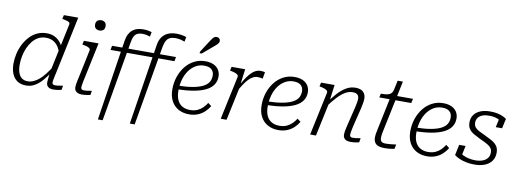

<svg xmlns="http://www.w3.org/2000/svg" viewBox="-74 -1266 5236 1946"><g transform="rotate(10 2544.0 -293.0)"><path d="M207 11Q152 11 115.5 -13.5Q79 -38 61 -82.5Q43 -127 43 -186Q43 -237 55 -289Q67 -341 90.5 -387Q114 -433 148 -469.5Q182 -506 226 -526.5Q270 -547 324 -547Q372 -547 408.5 -528Q445 -509 470.5 -474Q496 -439 508 -391L482 -356Q472 -401 451 -433.5Q430 -466 398 -483.5Q366 -501 323 -501Q280 -501 245.5 -482.5Q211 -464 185 -431.5Q159 -399 141.5 -358.5Q124 -318 115.5 -273.5Q107 -229 107 -185Q107 -139 118.5 -105Q130 -71 154 -52.5Q178 -34 215 -34Q247 -34 276.5 -47.5Q306 -61 334 -85Q362 -109 388.5 -143.5Q415 -178 442 -219L450 -185Q414 -126 376 -81.5Q338 -37 296.5 -13Q255 11 207 11ZM485 3Q453 3 433 -11.5Q413 -26 413 -58Q413 -67 414.5 -83Q416 -99 418.5 -119Q421 -139 424 -159L423 -164L531 -673Q534 -687 527 -694Q520 -701 504 -706Q488 -711 462 -716L452 -718L461 -758H609L491 -196Q483 -160 477.5 -134Q472 -108 469 -92Q466 -76 466 -68Q466 -54 474 -48Q482 -42 496 -42Q520 -42 541 -46.5Q562 -51 577 -51L569 -8Q558 -5 544 -2.5Q530 0 515.5 1.5Q501 3 485 3Z M702 -60Q702 -74 705 -93Q708 -112 713.5 -137.5Q719 -163 727 -198L780 -452Q782 -464 774 -471.5Q766 -479 749.5 -485Q733 -491 707 -495L697 -497L706 -537H857L782 -182Q775 -152 771 -130Q767 -108 764.5 -93Q762 -78 762 -69Q762 -55 770 -48.5Q778 -42 793 -42Q809 -42 823.5 -44Q838 -46 851.5 -48.5Q865 -51 874 -51L866 -8Q855 -5 840.5 -2.5Q826 0 810.5 1.5Q795 3 779 3Q756 3 739 -3.5Q722 -10 712 -24Q702 -38 702 -60ZM789 -720Q789 -747 804.5 -760Q820 -773 843 -773Q866 -773 881.5 -760Q897 -747 897 -720Q897 -693 881.5 -680Q866 -667 843 -667Q820 -667 804.5 -680Q789 -693 789 -720Z M1321 -537 1313 -493H1646L1654 -537ZM1616 -725Q1648 -725 1673.5 -718Q1699 -711 1712 -706L1721 -754Q1714 -758 1699.5 -761.5Q1685 -765 1664 -768Q1643 -771 1617 -771Q1569 -771 1532 -755Q1495 -739 1471.5 -706Q1448 -673 1440 -621L1310 208H1360L1502 -616Q1510 -657 1523.5 -680.5Q1537 -704 1559.5 -714.5Q1582 -725 1616 -725ZM1175 -601Q1182 -644 1194.5 -667Q1207 -690 1227.5 -700Q1248 -710 1277 -710Q1304 -710 1325 -704.5Q1346 -699 1358 -695L1367 -743Q1358 -746 1334.5 -751Q1311 -756 1279 -756Q1246 -756 1218 -748Q1190 -740 1168.5 -722Q1147 -704 1132.5 -675.5Q1118 -647 1112 -606L984 223H1033ZM996 -537 988 -493H1357L1365 -537Z M1884 12Q1822 12 1774.5 -14Q1727 -40 1700.5 -89.5Q1674 -139 1674 -210Q1674 -276 1694 -336.5Q1714 -397 1751 -444.5Q1788 -492 1840 -519.5Q1892 -547 1955 -547Q2007 -547 2042 -530Q2077 -513 2095 -483.5Q2113 -454 2113 -416Q2113 -368 2088 -331Q2063 -294 2013 -269.5Q1963 -245 1889 -232Q1815 -219 1717 -218L1722 -255Q1814 -257 1877 -268.5Q1940 -280 1979 -300Q2018 -320 2035.5 -348.5Q2053 -377 2053 -415Q2053 -443 2041.5 -462Q2030 -481 2007.5 -491Q1985 -501 1953 -501Q1904 -501 1864 -477.5Q1824 -454 1795.5 -413.5Q1767 -373 1752 -319.5Q1737 -266 1737 -206Q1737 -147 1755.5 -108.5Q1774 -70 1808 -51.5Q1842 -33 1886 -33Q1929 -33 1960.5 -47Q1992 -61 2015.5 -84Q2039 -107 2057 -136L2092 -109Q2072 -75 2041.5 -47Q2011 -19 1971.5 -3.5Q1932 12 1884 12ZM1964 -757Q1975 -773 1983.5 -784.5Q1992 -796 2002 -802.5Q2012 -809 2025 -809Q2042 -809 2052.5 -799Q2063 -789 2063 -774Q2063 -762 2056.5 -752Q2050 -742 2040 -732.5Q2030 -723 2016 -712L1904 -617H1882L1886 -636Z M2209 0H2269L2348 -372L2344 -370L2366 -537H2226L2217 -497L2228 -495Q2253 -490 2271 -483.5Q2289 -477 2298 -468Q2307 -459 2304 -446ZM2569 -542Q2566 -543 2554 -545.5Q2542 -548 2525 -548Q2493 -548 2465.5 -532Q2438 -516 2414 -487.5Q2390 -459 2366 -420Q2342 -381 2315 -335L2327 -311Q2349 -349 2370 -380Q2391 -411 2412 -433.5Q2433 -456 2456.5 -468.5Q2480 -481 2508 -481Q2524 -481 2535.5 -478.5Q2547 -476 2557 -474Z M2803 12Q2741 12 2693.5 -14Q2646 -40 2619.5 -89.5Q2593 -139 2593 -210Q2593 -276 2613 -336.5Q2633 -397 2670 -444.5Q2707 -492 2759 -519.5Q2811 -547 2874 -547Q2926 -547 2961 -530Q2996 -513 3014 -483.5Q3032 -454 3032 -416Q3032 -368 3007 -331Q2982 -294 2932 -269.5Q2882 -245 2808 -232Q2734 -219 2636 -218L2641 -255Q2733 -257 2796 -268.5Q2859 -280 2898 -300Q2937 -320 2954.5 -348.5Q2972 -377 2972 -415Q2972 -443 2960.5 -462Q2949 -481 2926.5 -491Q2904 -501 2872 -501Q2823 -501 2783 -477.5Q2743 -454 2714.5 -413.5Q2686 -373 2671 -319.5Q2656 -266 2656 -206Q2656 -147 2674.5 -108.5Q2693 -70 2727 -51.5Q2761 -33 2805 -33Q2848 -33 2879.5 -47Q2911 -61 2934.5 -84Q2958 -107 2976 -136L3011 -109Q2991 -75 2960.5 -47Q2930 -19 2890.5 -3.5Q2851 12 2803 12Z M3129 0H3189L3267 -367L3265 -376L3286 -537H3147L3138 -497L3148 -495Q3173 -490 3191 -483.5Q3209 -477 3218 -468Q3227 -459 3224 -446ZM3550 -182 3591 -349Q3598 -380 3602.5 -406Q3607 -432 3607 -454Q3607 -496 3580.5 -521.5Q3554 -547 3500 -547Q3450 -547 3405 -520.5Q3360 -494 3318 -447.5Q3276 -401 3234 -340L3245 -312Q3288 -370 3327 -411.5Q3366 -453 3403.5 -475Q3441 -497 3479 -497Q3515 -497 3530 -482Q3545 -467 3545 -442Q3545 -422 3541.5 -401.5Q3538 -381 3531 -351L3494 -199Q3485 -162 3479 -136.5Q3473 -111 3470 -92.5Q3467 -74 3467 -59Q3467 -38 3476.5 -24Q3486 -10 3503.5 -3.5Q3521 3 3543 3Q3560 3 3575.5 1.5Q3591 0 3605.5 -2.5Q3620 -5 3632 -8L3640 -51Q3630 -51 3617 -48.5Q3604 -46 3589.5 -44Q3575 -42 3559 -42Q3544 -42 3536.5 -48.5Q3529 -55 3529 -69Q3529 -78 3531 -93Q3533 -108 3538 -130Q3543 -152 3550 -182Z M3890 5Q3856 5 3831.5 -4Q3807 -13 3794 -33Q3781 -53 3781 -85Q3781 -105 3785 -127.5Q3789 -150 3795 -178L3867 -523L3902 -537H4093L4083 -492H3754L3763 -532H3772Q3805 -532 3828.5 -536.5Q3852 -541 3867 -555Q3882 -569 3888 -597L3908 -691H3962L3852 -166Q3848 -150 3846 -136.5Q3844 -123 3843 -112Q3842 -101 3842 -91Q3842 -65 3855.5 -53.5Q3869 -42 3898 -42Q3921 -42 3943 -44Q3965 -46 3982 -48.5Q3999 -51 4006 -51L3996 -5Q3978 -1 3949.5 2Q3921 5 3890 5Z M4333 12Q4271 12 4223.5 -14Q4176 -40 4149.5 -89.5Q4123 -139 4123 -210Q4123 -276 4143 -336.5Q4163 -397 4200 -444.5Q4237 -492 4289 -519.5Q4341 -547 4404 -547Q4456 -547 4491 -530Q4526 -513 4544 -483.5Q4562 -454 4562 -416Q4562 -368 4537 -331Q4512 -294 4462 -269.5Q4412 -245 4338 -232Q4264 -219 4166 -218L4171 -255Q4263 -257 4326 -268.5Q4389 -280 4428 -300Q4467 -320 4484.5 -348.5Q4502 -377 4502 -415Q4502 -443 4490.5 -462Q4479 -481 4456.5 -491Q4434 -501 4402 -501Q4353 -501 4313 -477.5Q4273 -454 4244.5 -413.5Q4216 -373 4201 -319.5Q4186 -266 4186 -206Q4186 -147 4204.5 -108.5Q4223 -70 4257 -51.5Q4291 -33 4335 -33Q4378 -33 4409.5 -47Q4441 -61 4464.5 -84Q4488 -107 4506 -136L4541 -109Q4521 -75 4490.5 -47Q4460 -19 4420.5 -3.5Q4381 12 4333 12Z M4822 11Q4774 11 4734 2.5Q4694 -6 4663 -20Q4632 -34 4612 -50L4635 -159H4701L4674 -32Q4662 -40 4656 -50Q4650 -60 4650 -71Q4650 -82 4653 -91Q4669 -74 4695 -61Q4721 -48 4753.5 -40.5Q4786 -33 4823 -33Q4864 -33 4896 -44.5Q4928 -56 4946.5 -79.5Q4965 -103 4965 -139Q4965 -162 4954 -179Q4943 -196 4924 -208.5Q4905 -221 4881 -232.5Q4857 -244 4831 -256Q4796 -273 4765.5 -290.5Q4735 -308 4716.5 -334Q4698 -360 4698 -403Q4698 -447 4721 -479.5Q4744 -512 4786.5 -529.5Q4829 -547 4888 -547Q4933 -547 4966.5 -539Q5000 -531 5022.5 -520Q5045 -509 5056 -500L5034 -400H4969L4990 -496Q4997 -494 5003 -488Q5009 -482 5013.5 -473.5Q5018 -465 5018 -455Q5007 -469 4988.5 -479.5Q4970 -490 4945 -496.5Q4920 -503 4887 -503Q4820 -503 4787.5 -477.5Q4755 -452 4755 -410Q4755 -380 4771 -361Q4787 -342 4814.5 -328.5Q4842 -315 4876 -299Q4911 -282 4945 -264Q4979 -246 5001 -218.5Q5023 -191 5023 -146Q5023 -96 4997.5 -60.5Q4972 -25 4927 -7Q4882 11 4822 11Z"/></g></svg>

Font: Roboto Serif 20pt ExtraLight
Style: Italic
Weight: 250
Italic angle: -10°
Version: Version 1.007